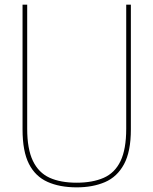

<svg xmlns="http://www.w3.org/2000/svg" viewBox="-20 -800 660 826"><path d="M310 6Q237 6 184.5 -17.5Q132 -41 104.5 -95Q77 -149 77 -243V-780H97V-246Q97 -159 121.5 -108Q146 -57 193 -35.5Q240 -14 310 -14Q378 -14 426 -35Q474 -56 498.5 -107Q523 -158 523 -246V-780H543V-243Q543 -148 513.5 -93.5Q484 -39 431.5 -16.5Q379 6 310 6Z"/></svg>

Font: Tanohe Sans Thin
Style: Regular
Weight: 100
Designer: Village Type and Design LLC & Cristiano Sobral
Foundry: Cooper Hewitt Smithsonian Design Museum
Version: Version 1.00;September 29, 2021;FontCreator 13.0.0.2655 64-b